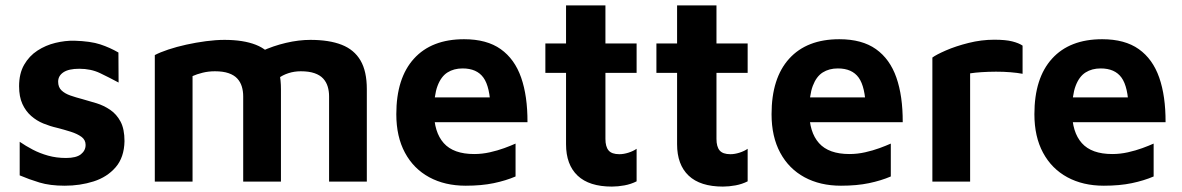

<svg xmlns="http://www.w3.org/2000/svg" viewBox="-20 -664 4322 702"><path d="M216.8 15Q162.8 15 124.5 3.4Q86.2 -8.2 52 -22.8V-145.6Q74 -130.4 99.8 -116.9Q125.6 -103.4 156 -94.9Q186.4 -86.4 221.4 -86.4Q258.8 -86.4 275.9 -100Q293 -113.6 293 -134.2Q293 -152.6 277.8 -163.7Q262.6 -174.8 238.6 -182.4Q214.6 -190 188 -196.8Q163.2 -202.4 138.5 -212.5Q113.8 -222.6 93.8 -240.2Q73.8 -257.8 61.8 -284.1Q49.8 -310.4 49.8 -348.8Q49.8 -395.2 68.3 -427.3Q86.8 -459.4 116.9 -479Q147 -498.6 182.5 -507.2Q218 -515.8 251.4 -515.2Q311.4 -513.4 346.7 -501.7Q382 -490 413 -472L413.6 -362.2Q379.2 -380.6 345.9 -396.6Q312.6 -412.6 269.8 -412.6Q231.2 -412.6 211.9 -399.7Q192.6 -386.8 192.6 -365.4Q192.6 -345.2 204.9 -333.5Q217.2 -321.8 237.3 -314.8Q257.4 -307.8 281.2 -301.6Q306.2 -294.8 332.9 -286.5Q359.6 -278.2 382.9 -262.4Q406.2 -246.6 420.7 -219.5Q435.2 -192.4 435.2 -148Q434 -88.4 402.8 -52.4Q371.6 -16.4 322.3 -0.7Q273 15 216.8 15Z M1007.2 -338.2V0H869.2V-311.8Q869.2 -331 864.1 -347.7Q859 -364.4 847.5 -376.9Q836 -389.4 815.9 -396.4Q795.8 -403.4 765.8 -403.4Q742 -403.4 720.7 -398.1Q699.4 -392.8 684 -385.8V0H546V-462.6Q565.2 -472.8 595.5 -482.9Q625.8 -493 661.3 -500.8Q696.8 -508.6 733 -513.4Q769.2 -518.2 800.8 -518.2Q869.6 -518.2 915.3 -500.3Q961 -482.4 984.1 -442.9Q1007.2 -403.4 1007.2 -338.2ZM862.4 -430.6Q893.2 -456.8 936.1 -476.6Q979 -496.4 1025.7 -507.3Q1072.4 -518.2 1114.8 -518.2Q1183.6 -518.2 1229.3 -500.3Q1275 -482.4 1298.1 -442.9Q1321.2 -403.4 1321.2 -338.2V0H1183.2V-311.8Q1183.2 -331 1178.1 -347.7Q1173 -364.4 1161.5 -376.9Q1150 -389.4 1129.9 -396.4Q1109.8 -403.4 1079.8 -403.4Q1056 -403.4 1034.7 -396.5Q1013.4 -389.6 998 -377.8Z M1682.8 15Q1606.6 15 1549.4 -16Q1492.2 -47 1460.6 -105.7Q1429 -164.4 1429 -246.4Q1429 -378.4 1493.5 -449.5Q1558 -520.6 1676.8 -520.6Q1759.8 -520.6 1810.8 -484.3Q1861.8 -448 1885.4 -380.4Q1909 -312.8 1908.6 -217.2H1520.8L1508.4 -307.8H1796.2L1773.6 -266.6Q1771.8 -346.4 1747.6 -380.1Q1723.4 -413.8 1671.4 -413.8Q1639.4 -413.8 1616.1 -399.1Q1592.8 -384.4 1579.8 -350.1Q1566.8 -315.8 1566.8 -256.2Q1566.8 -180.8 1602.4 -140.8Q1638 -100.8 1713.8 -100.8Q1742.6 -100.8 1771.1 -107.2Q1799.6 -113.6 1823.6 -122.4Q1847.6 -131.2 1865 -139V-18.8Q1829.6 -3.6 1785.2 5.7Q1740.8 15 1682.8 15Z M2217.2 18.2Q2134.2 18.2 2091.9 -21.8Q2049.6 -61.8 2049.6 -136.6V-397.6H1974V-505H2049.6V-644.2H2193.6V-505H2307.6V-397.6H2193.6V-156Q2193.6 -127.8 2205.1 -114Q2216.6 -100.2 2244.6 -100.2Q2260.2 -100.2 2277.8 -105.8Q2295.4 -111.4 2307.6 -120V-1Q2287 9.4 2263.1 13.8Q2239.2 18.2 2217.2 18.2Z M2623.2 18.2Q2540.2 18.2 2497.9 -21.8Q2455.6 -61.8 2455.6 -136.6V-397.6H2380V-505H2455.6V-644.2H2599.6V-505H2713.6V-397.6H2599.6V-156Q2599.6 -127.8 2611.1 -114Q2622.6 -100.2 2650.6 -100.2Q2666.2 -100.2 2683.8 -105.8Q2701.4 -111.4 2713.6 -120V-1Q2693 9.4 2669.1 13.8Q2645.2 18.2 2623.2 18.2Z M3054.8 15Q2978.6 15 2921.4 -16Q2864.2 -47 2832.6 -105.7Q2801 -164.4 2801 -246.4Q2801 -378.4 2865.5 -449.5Q2930 -520.6 3048.8 -520.6Q3131.8 -520.6 3182.8 -484.3Q3233.8 -448 3257.4 -380.4Q3281 -312.8 3280.6 -217.2H2892.8L2880.4 -307.8H3168.2L3145.6 -266.6Q3143.8 -346.4 3119.6 -380.1Q3095.4 -413.8 3043.4 -413.8Q3011.4 -413.8 2988.1 -399.1Q2964.8 -384.4 2951.8 -350.1Q2938.8 -315.8 2938.8 -256.2Q2938.8 -180.8 2974.4 -140.8Q3010 -100.8 3085.8 -100.8Q3114.6 -100.8 3143.1 -107.2Q3171.6 -113.6 3195.6 -122.4Q3219.6 -131.2 3237 -139V-18.8Q3201.6 -3.6 3157.2 5.7Q3112.8 15 3054.8 15Z M3389 0V-453.6Q3402.8 -464 3438.5 -479.6Q3474.2 -495.2 3521.2 -507Q3568.2 -518.8 3615.4 -518.8Q3657 -518.8 3681.2 -512.6Q3705.4 -506.4 3718.8 -497.2V-394.2Q3700 -397.8 3674.3 -399.9Q3648.6 -402 3621.4 -401.9Q3594.2 -401.8 3569.4 -400.2Q3544.6 -398.6 3527 -395.8V0Z M4015.8 15Q3939.6 15 3882.4 -16Q3825.2 -47 3793.6 -105.7Q3762 -164.4 3762 -246.4Q3762 -378.4 3826.5 -449.5Q3891 -520.6 4009.8 -520.6Q4092.8 -520.6 4143.8 -484.3Q4194.8 -448 4218.4 -380.4Q4242 -312.8 4241.6 -217.2H3853.8L3841.4 -307.8H4129.2L4106.6 -266.6Q4104.8 -346.4 4080.6 -380.1Q4056.4 -413.8 4004.4 -413.8Q3972.4 -413.8 3949.1 -399.1Q3925.8 -384.4 3912.8 -350.1Q3899.8 -315.8 3899.8 -256.2Q3899.8 -180.8 3935.4 -140.8Q3971 -100.8 4046.8 -100.8Q4075.6 -100.8 4104.1 -107.2Q4132.6 -113.6 4156.6 -122.4Q4180.6 -131.2 4198 -139V-18.8Q4162.6 -3.6 4118.2 5.7Q4073.8 15 4015.8 15Z"/></svg>

Font: Maven Pro VF Beta
Style: Regular
Weight: 400
Designer: Joe Prince
Foundry: Joe Prince
Version: Version 2.002